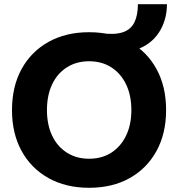

<svg xmlns="http://www.w3.org/2000/svg" viewBox="-20 -875 846 912"><path d="M403 17Q293 17 210.5 -29Q128 -75 82.5 -158Q37 -241 37 -352Q37 -464 82.5 -547Q128 -630 210.5 -676Q293 -722 403 -722Q514 -722 596 -676Q678 -630 723.5 -547Q769 -464 769 -352Q769 -241 723.5 -158Q678 -75 596 -29Q514 17 403 17ZM403 -121Q464 -121 509 -150Q554 -179 579 -231Q604 -283 604 -352Q604 -422 579 -474Q554 -526 509 -555Q464 -584 403 -584Q343 -584 297.5 -555Q252 -526 227.5 -474Q203 -422 203 -352Q203 -283 227.5 -231Q252 -179 297.5 -150Q343 -121 403 -121ZM462 -717Q526 -709 564 -722Q602 -735 618.5 -769Q635 -803 635 -855H773Q773 -789 743.5 -735Q714 -681 659 -652.5Q604 -624 525 -632Z"/></svg>

Font: TikTok Sans 24pt
Style: Bold
Weight: 700
Version: Version 4.000